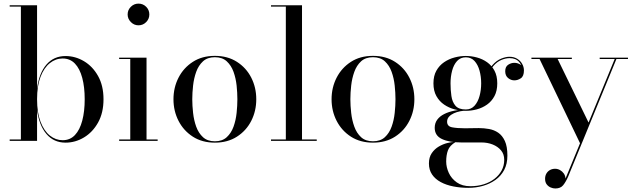

<svg xmlns="http://www.w3.org/2000/svg" viewBox="-20 -779 3496 1062"><path d="M342.5 10Q277.5 10 236.8 -38Q196 -86 185 -171V0H33.5V-7.5H95.5V-742.5H33.5V-750H185V-288.5Q196 -374.5 236.8 -421.8Q277.5 -469 342.5 -469Q396.5 -469 444.5 -440.5Q492.5 -412 522.5 -358.5Q552.5 -305 552.5 -230Q552.5 -155 522.5 -101.2Q492.5 -47.5 444.5 -18.8Q396.5 10 342.5 10ZM326.5 -3.5Q367.5 -3.5 394.5 -32Q421.5 -60.5 435 -111.8Q448.5 -163 448.5 -230Q448.5 -297 435 -348Q421.5 -399 394.5 -427.2Q367.5 -455.5 326.5 -455.5Q288 -455.5 255.8 -430Q223.5 -404.5 204.2 -354.2Q185 -304 185 -230Q185 -156 204.2 -105.5Q223.5 -55 255.8 -29.2Q288 -3.5 326.5 -3.5Z M746 -639Q721.5 -639 703.8 -657Q686 -675 686 -699Q686 -724 703.8 -741.5Q721.5 -759 746 -759Q771 -759 788.5 -741.5Q806 -724 806 -699Q806 -674.5 788.5 -656.8Q771 -639 746 -639ZM790.5 -460V-7.5H852V0H639V-7.5H700.5V-452.5H639V-460Z M1168.5 10Q1098 10 1046.8 -23Q995.5 -56 967.5 -110.5Q939.5 -165 939.5 -230Q939.5 -295 967.5 -349.5Q995.5 -404 1046.8 -437Q1098 -470 1168.5 -470Q1239 -470 1290.5 -437Q1342 -404 1369.8 -349.5Q1397.5 -295 1397.5 -230Q1397.5 -165 1369.8 -110.5Q1342 -56 1290.5 -23Q1239 10 1168.5 10ZM1168.5 2.5Q1209.5 2.5 1234.2 -20.2Q1259 -43 1271.8 -78.5Q1284.5 -114 1288.8 -154.5Q1293 -195 1293 -230Q1293 -265.5 1288.8 -305.8Q1284.5 -346 1271.8 -381.5Q1259 -417 1234.2 -439.8Q1209.5 -462.5 1168.5 -462.5Q1127.5 -462.5 1102.8 -439.8Q1078 -417 1065.2 -381.5Q1052.5 -346 1048 -305.8Q1043.5 -265.5 1043.5 -230Q1043.5 -195 1048 -154.5Q1052.5 -114 1065.2 -78.5Q1078 -43 1102.8 -20.2Q1127.5 2.5 1168.5 2.5Z M1650.5 -750V-7.5H1732V0H1479V-7.5H1561V-742.5H1479V-750Z M2043 10Q1972.5 10 1921.2 -23Q1870 -56 1842 -110.5Q1814 -165 1814 -230Q1814 -295 1842 -349.5Q1870 -404 1921.2 -437Q1972.5 -470 2043 -470Q2113.5 -470 2165 -437Q2216.5 -404 2244.2 -349.5Q2272 -295 2272 -230Q2272 -165 2244.2 -110.5Q2216.5 -56 2165 -23Q2113.5 10 2043 10ZM2043 2.5Q2084 2.5 2108.8 -20.2Q2133.5 -43 2146.2 -78.5Q2159 -114 2163.2 -154.5Q2167.5 -195 2167.5 -230Q2167.5 -265.5 2163.2 -305.8Q2159 -346 2146.2 -381.5Q2133.5 -417 2108.8 -439.8Q2084 -462.5 2043 -462.5Q2002 -462.5 1977.2 -439.8Q1952.5 -417 1939.8 -381.5Q1927 -346 1922.5 -305.8Q1918 -265.5 1918 -230Q1918 -195 1922.5 -154.5Q1927 -114 1939.8 -78.5Q1952.5 -43 1977.2 -20.2Q2002 2.5 2043 2.5Z M2570.5 260Q2527 260 2487.5 252.2Q2448 244.5 2417.5 228Q2387 211.5 2369.8 186Q2352.5 160.5 2352.5 125Q2352.5 91 2368.2 68Q2384 45 2407.2 31.5Q2430.5 18 2454.5 12Q2478.5 6 2495.5 6H2501Q2467.5 26 2457.8 52.2Q2448 78.5 2448 114.5Q2448 146 2462.5 177.5Q2477 209 2506.8 230Q2536.5 251 2582 251Q2621.5 251 2655.2 240.5Q2689 230 2714.5 210.5Q2740 191 2754.5 164.2Q2769 137.5 2769 105Q2769 73.5 2751.2 52.5Q2733.5 31.5 2705 20.2Q2676.5 9 2644 9Q2633.5 9 2611.2 9Q2589 9 2566.5 9Q2544 9 2533 9Q2465.5 9 2425 -9.8Q2384.5 -28.5 2384.5 -72Q2384.5 -98 2398.5 -117Q2412.5 -136 2437 -148.2Q2461.5 -160.5 2493 -166.8Q2524.5 -173 2560 -173V-167Q2544 -167 2525.5 -163.5Q2507 -160 2490.5 -152.5Q2474 -145 2463.5 -133.5Q2453 -122 2453 -106Q2453 -80 2480.8 -74.8Q2508.5 -69.5 2549.5 -69.5Q2567 -69.5 2579.2 -69.8Q2591.5 -70 2603 -70.2Q2614.5 -70.5 2628.5 -70.5Q2656.5 -70.5 2684.8 -65.5Q2713 -60.5 2735.8 -45Q2758.5 -29.5 2772.5 0.8Q2786.5 31 2786.5 82Q2786.5 127.5 2768.8 161Q2751 194.5 2720.5 216.2Q2690 238 2651.5 249Q2613 260 2570.5 260ZM2556.5 -166Q2526 -166 2494.5 -174.2Q2463 -182.5 2436.5 -200.5Q2410 -218.5 2393.8 -247.5Q2377.5 -276.5 2377.5 -318Q2377.5 -359.5 2393.8 -388.2Q2410 -417 2436.5 -435Q2463 -453 2494.5 -461.2Q2526 -469.5 2556.5 -469.5Q2587 -469.5 2617.8 -461.2Q2648.5 -453 2674 -435Q2699.5 -417 2715 -388.2Q2730.5 -359.5 2730.5 -318Q2730.5 -276.5 2715 -247.5Q2699.5 -218.5 2674 -200.5Q2648.5 -182.5 2617.8 -174.2Q2587 -166 2556.5 -166ZM2556.5 -173.5Q2586 -173.5 2604.8 -194.2Q2623.5 -215 2632.5 -248Q2641.5 -281 2641.5 -318Q2641.5 -355 2632.5 -388Q2623.5 -421 2604.8 -441.5Q2586 -462 2556.5 -462Q2527 -462 2508.2 -441.5Q2489.5 -421 2480.8 -388Q2472 -355 2472 -318Q2472 -281 2476.8 -248Q2481.5 -215 2499.2 -194.2Q2517 -173.5 2556.5 -173.5ZM2825 -334.5Q2806 -334.5 2790.2 -347.5Q2774.5 -360.5 2774.5 -385Q2774.5 -410 2790.8 -420.8Q2807 -431.5 2825 -431.5Q2843.5 -431.5 2860.2 -420.8Q2877 -410 2877 -389.5H2870Q2870 -414 2851.8 -435.8Q2833.5 -457.5 2798.5 -457.5Q2778.5 -457.5 2754 -447.8Q2729.5 -438 2708.5 -413.5Q2687.5 -389 2677.5 -345L2671.5 -348.5Q2681.5 -394 2704 -419.2Q2726.5 -444.5 2752.2 -454.8Q2778 -465 2798 -465Q2822.5 -465 2840.5 -454Q2858.5 -443 2868.2 -425.8Q2878 -408.5 2878 -389.5Q2878 -357.5 2860.8 -346Q2843.5 -334.5 2825 -334.5Z M3064.5 -452.5 3239 -94 3192 21 2964.5 -452.5H2919.5V-460H3143V-452.5ZM3453.5 -460V-452.5H3389.5L3122.5 198Q3109 228.5 3094.5 246Q3080 263.5 3051.5 263.5Q3039 263.5 3026 258Q3013 252.5 3004 240.8Q2995 229 2995 210Q2995 193.5 3002.2 181Q3009.5 168.5 3022 161.5Q3034.5 154.5 3050.5 154.5Q3064.5 154.5 3077.2 161.5Q3090 168.5 3098.5 180.5Q3107 192.5 3108 208.5L3380 -452.5H3297V-460Z"/></svg>

Font: Bodoni Moda 28pt
Style: Regular
Weight: 400
Designer: Owen Earl
Foundry: indestructible type
Version: Version 2.005